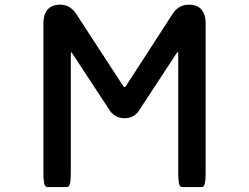

<svg xmlns="http://www.w3.org/2000/svg" viewBox="-20 -750 1040 801"><path d="M497.1 -386.7Q498 -386.7 499.8 -386.7Q501.5 -386.7 502 -387.2Q503.4 -388.2 506.3 -392.6L699.7 -691.4Q724.6 -730.5 768.6 -730.5Q800.3 -730.5 817.9 -712.9Q837.9 -692.9 837.9 -651.4V-34.2Q837.9 -6.3 836.4 4.4Q835 15.1 833.5 19.8Q832 24.4 828.9 27.3Q825.7 30.3 821.3 30.3H740.2Q733.9 30.3 730 24.4Q727.1 19.5 725.3 6.6Q723.6 -6.3 723.6 -34.2V-525.4L723.1 -533.2Q722.7 -533.2 722.7 -533.2Q720.7 -533.2 720.7 -532.7Q719.2 -531.2 716.3 -527.3L560.1 -289.1Q539.1 -256.8 499 -256.8Q460.4 -256.8 438 -289.1L282.7 -525.4Q279.8 -529.3 278.3 -531.2H276.4Q275.9 -531.2 275.9 -531.2Q275.4 -528.8 275.4 -523.4V-34.2Q275.4 -6.3 273.9 4.4Q272.5 15.1 271.5 18.6Q267.6 30.3 258.8 30.3H177.7Q173.3 30.3 169.9 27.3Q165 22 163.1 7.8Q161.1 -6.3 161.1 -34.2V-651.4Q161.1 -705.6 194.8 -722.7Q210 -730.5 230.5 -730.5Q273.4 -730.5 298.3 -691.4L493.7 -391.6Q495.6 -388.7 497.1 -386.7ZM716.3 -527.3Q716.3 -527.3 716.3 -527.3Z"/></svg>

Font: YuPearl-SemiBold
Style: SemiBold
Weight: 600
Designer: Max Yao
Foundry: Max-Everyday
Version: Version 1.011; ttfautohint (v1.8.3)